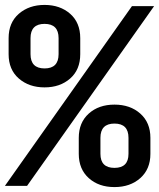

<svg xmlns="http://www.w3.org/2000/svg" viewBox="-23 -755 646 780"><path d="M158 -400Q95 -400 53.5 -436Q12 -472 12 -535V-600Q12 -663 53.5 -699Q95 -735 158 -735Q221 -735 262 -699Q303 -663 303 -600V-535Q303 -472 262 -436Q221 -400 158 -400ZM-3 0 513 -730H603L87 0ZM158 -477Q215 -477 215 -535V-600Q215 -658 158 -658Q101 -658 101 -600V-535Q101 -477 158 -477ZM442 5Q378 5 337.5 -31.5Q297 -68 297 -130V-195Q297 -257 337.5 -293.5Q378 -330 442 -330Q506 -330 547 -293.5Q588 -257 588 -195V-130Q588 -68 547 -31.5Q506 5 442 5ZM442 -73Q499 -73 499 -130V-195Q499 -253 442 -253Q385 -253 385 -195V-130Q385 -73 442 -73Z"/></svg>

Font: Tiny
Style: Bold
Weight: 700
Monospace: yes
Designer: Philipp Nurullin, Konstantin Bulenkov
Foundry: JetBrains
Version: Version 2.251; ttfautohint (v1.8.4.7-5d5b)